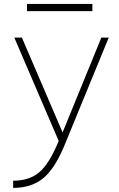

<svg xmlns="http://www.w3.org/2000/svg" viewBox="-20 -713 596 963"><path d="M115.2 -657.2V-693.4H443.4V-657.2ZM293.9 -48.8 488.3 -524.4H525.4L311.5 -3.9Q260.7 126 200.7 177.7Q140.6 229.5 45.9 229.5V193.4Q127.9 193.4 178.2 149.9Q228.5 106.4 274.4 -5.9L51.8 -524.4H89.8Z"/></svg>

Font: Gen Shin Gothic ExtraLight
Style: Regular
Weight: 100
Designer: [Source Han Sans]
Ryoko NISHIZUKA  (kana & ideographs); Paul D. Hunt (Latin, Greek & Cyrillic); Wenlong ZHANG  (bopomofo
Version: Version 1.002.20150607